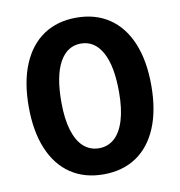

<svg xmlns="http://www.w3.org/2000/svg" viewBox="-81 -792 823 877"><g transform="rotate(-10 330.0 -353.5)"><path d="M45.9 -353.5Q45.9 -468.3 80.1 -549.8Q114.3 -631.3 178 -674.1Q241.7 -716.8 330.1 -716.8Q418 -716.8 481.9 -674.1Q545.9 -631.3 580.1 -549.6Q614.3 -467.8 614.3 -353.5Q614.3 -238.3 580.1 -156.7Q545.9 -75.2 482.2 -32.7Q418.5 9.8 330.1 9.8Q241.7 9.8 178 -33Q114.3 -75.7 80.1 -157.2Q45.9 -238.8 45.9 -353.5ZM463.9 -348.6Q463.9 -470.2 428.7 -533.4Q393.6 -596.7 330.1 -596.7Q266.6 -596.7 231.4 -533.4Q196.3 -470.2 196.3 -348.6Q196.3 -270.5 212.6 -217.3Q229 -164.1 259 -137.7Q289.1 -111.3 330.1 -111.3Q371.1 -111.3 401.1 -137.7Q431.2 -164.1 447.5 -217.3Q463.9 -270.5 463.9 -348.6Z"/></g></svg>

Font: Pretendard JP
Style: Bold
Weight: 700
Designer: Base glyphs from Inter by Rasmus Andersson; Hangeul glyphs from Noto Sans CJK(Source Han Sans) by Jang Soo-young and Kan
Foundry: Kil Hyung-jin
Version: Version 1.309